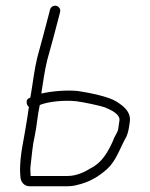

<svg xmlns="http://www.w3.org/2000/svg" viewBox="-20 -650 523 671"><path d="M119 -283C147.4 -295.2 206 -300.9 248 -296C268.1 -293.8 330 -280.7 346 -275C364.5 -267.1 403.3 -251.3 397 -226C395.7 -215.6 394.4 -208 393 -198C389.3 -183.1 379.6 -173.4 375 -158C357 -117.6 335.7 -81.4 297 -62C276.8 -49.4 248.1 -35 216 -35H87V-37C87 -42.3 86.7 -48.7 86 -56C86 -62 86.3 -67.3 87 -72C91.5 -107.7 93.3 -140.4 101 -173C108.7 -207.4 110.4 -244.5 119 -283ZM84 1H216C226.7 1 237 -0.3 247 -3C291.8 -12.6 326.1 -33.5 355 -60C387.3 -89.8 399.7 -134 422 -173C428.1 -186.8 430.9 -203.3 433 -220C440.9 -259.4 409.3 -280.8 387 -295C359.5 -312.5 293.7 -325.7 252 -332C211.4 -336.1 157.3 -331.1 125 -323V-328C131.2 -367.7 136.2 -403.5 145 -440C157.6 -485 176.3 -553 187 -596L190 -608C191.3 -612.7 190.7 -617.2 188 -621.5C179.3 -635.7 159.1 -631.3 155 -617L152 -605C141 -561.1 122.5 -494.5 110 -448C101.4 -410.7 96.4 -375.1 90 -333L86 -309L84 -308C68.2 -303.5 71.7 -283.4 81 -276C81 -272.7 80.7 -270.7 80 -270C77.3 -250 74.7 -232.7 72 -218C64.1 -163 50 -114.4 50 -54C50.7 -47.3 51 -41.7 51 -37C51 -14.9 63.6 1 84 1Z"/></svg>

Font: CiSf OpenHand
Style: Regular
Weight: 400
Foundry: Cannot Into Space Fonts
Version: Version 0.7892